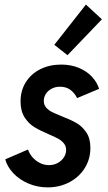

<svg xmlns="http://www.w3.org/2000/svg" viewBox="-20 -811 473 839"><path d="M2.9 -114.7 102.5 -157.7Q107.9 -140.1 121.6 -124.3Q135.3 -108.4 154.3 -98.9Q173.3 -89.4 193.8 -89.4Q214.4 -89.4 231.4 -98.4Q248.5 -107.4 258.8 -122.8Q269 -138.2 269 -155.8Q269 -172.4 259 -184.6Q249 -196.8 233.9 -205.1Q218.8 -213.4 192.4 -224.6Q154.3 -240.7 129.6 -255.9Q105 -271 87.4 -298.3Q69.8 -325.7 69.8 -367.7Q69.8 -415.5 93 -452.1Q116.2 -488.8 156.5 -508.8Q196.8 -528.8 247.1 -528.8Q290.5 -528.8 325.2 -514.2Q359.9 -499.5 382.1 -475.3Q404.3 -451.2 413.1 -422.9L316.9 -382.3Q307.1 -403.3 288.6 -417.7Q270 -432.1 242.2 -432.1Q221.7 -432.1 205.3 -423.3Q189 -414.6 180.2 -400.4Q171.4 -386.2 171.4 -370.1Q171.4 -353 181.6 -341.1Q191.9 -329.1 207.3 -321.5Q222.7 -314 250.5 -302.7Q289.6 -287.6 314.5 -273.2Q339.4 -258.8 357.2 -232.4Q375 -206.1 375 -164.6Q375 -115.7 350.3 -76.4Q325.7 -37.1 283 -14.6Q240.2 7.8 188.5 7.8Q143.6 7.8 104.2 -9Q64.9 -25.9 38.3 -54Q11.7 -82 2.9 -114.7ZM217.3 -615.2 355.5 -791 425.3 -726.6 274.9 -569.8Z"/></svg>

Font: Reddit Sans Fudge SmBold Italic
Style: Regular
Weight: 600
Italic angle: -11.25°
Designer: Stephen Hutchings
Version: Version 1.013